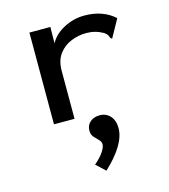

<svg xmlns="http://www.w3.org/2000/svg" viewBox="-113 -563 825 938"><g transform="rotate(-15 300.0 -94.0)"><path d="M120 -463H226L225 -381Q249 -424 298 -449Q347 -474 400 -474Q494 -474 553 -420L508 -339L503 -330L496 -334Q493 -342 489.5 -349Q486 -356 473 -366Q433 -389 387 -389Q348 -389 310.5 -374Q273 -359 248.5 -326.5Q224 -294 224 -241V1H120ZM309 286 263 243Q291 220 307.5 196Q324 172 324 156Q324 143 312.5 132Q301 121 290 108.5Q279 96 279 76Q279 49 298 32.5Q317 16 346 16Q379 16 399.5 39Q420 62 420 100Q420 142 391.5 189Q363 236 309 286Z"/></g></svg>

Font: Inconsolata Expanded SemiBold
Style: Regular
Weight: 600
Width: 7
Monospace: yes
Designer: Raph Levien, Cyreal, Brenton Simpson
Foundry: Raph Levien, Cyreal, Google
Version: Version 3.001; ttfautohint (v1.8.2.53-6de2)